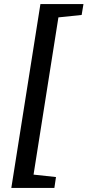

<svg xmlns="http://www.w3.org/2000/svg" viewBox="-20 -758 433 950"><path d="M36 172H249L257 118L146 106L269 -672L384 -684L393 -738H180Z"/></svg>

Font: Caladea
Style: Bold Italic
Weight: 700
Italic angle: -9°
Designer: Carolina Giovagnoli and Andres Torresi
Foundry: Carolina Giovagnoli & Andres Torresi
Version: Version 1.001;hotconv 1.0.109;makeotfexe 2.5.65596